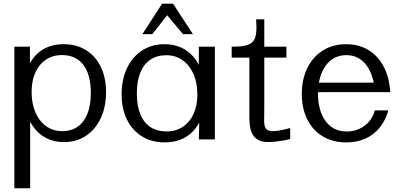

<svg xmlns="http://www.w3.org/2000/svg" viewBox="-20 -750 2159 1033"><path d="M57.3 263V-498.8H141.1V-314.4L113.3 -334.3Q133.9 -421.9 187.3 -467Q240.6 -512.2 322.8 -512.2Q391.6 -512.2 442.9 -480.1Q494.2 -448.1 522.3 -390.1Q550.5 -332 550.5 -254.2Q550.5 -174.6 522 -114Q493.5 -53.4 442.7 -19.4Q391.8 14.6 324 14.6Q270.5 14.6 228.2 -7.3Q185.8 -29.3 156.8 -71.1Q127.8 -112.8 114.3 -173L142.3 -193.1V263ZM314 -44.3Q363 -44.3 397.5 -68Q432 -91.8 450.3 -137.8Q468.6 -183.8 468.6 -250.2Q468.6 -300.1 458.2 -338.1Q447.9 -376.1 428 -401.8Q408.1 -427.6 379.1 -440.7Q350.2 -453.8 312.8 -453.8Q275.7 -453.8 245.7 -439.6Q215.8 -425.5 194.3 -399.3Q172.8 -373.1 161.5 -336.5Q150.2 -300 150.2 -254.8Q150.2 -208.2 161.9 -169.6Q173.6 -130.9 195.4 -102.9Q217.1 -74.9 247.2 -59.6Q277.2 -44.3 314 -44.3Z M865.6 16.1Q795.6 16.1 743.7 -16.3Q691.7 -48.6 663 -106.7Q634.3 -164.8 634.3 -242.7Q634.3 -322.6 663.3 -383.4Q692.4 -444.2 744.2 -478.2Q796.1 -512.2 864.4 -512.2Q946.7 -512.2 1001.6 -463.6Q1056.6 -415.1 1077.3 -324.4L1049.7 -304.5V-498.8H1136.1V0H1049.9L1054.2 -184.9L1077.7 -161.2Q1064.1 -103.1 1035.1 -63.6Q1006.1 -24.1 963.6 -4Q921 16.1 865.6 16.1ZM875.5 -42.8Q926.4 -42.8 963.9 -67.8Q1001.3 -92.7 1021.6 -137.6Q1041.9 -182.5 1041.9 -242Q1041.9 -304.3 1020.9 -351.8Q999.9 -399.4 962.3 -426.1Q924.6 -452.9 874.3 -452.9Q824.6 -452.9 789.1 -429Q753.6 -405.1 734.9 -359.3Q716.2 -313.4 716.2 -247Q716.2 -180.8 735 -135.3Q753.8 -89.8 789.4 -66.3Q824.9 -42.8 875.5 -42.8ZM745.9 -566.2 852.2 -730.2H911L1017.9 -566.2H964.7L879.4 -668L799.2 -566.2Z M1424.5 14.2Q1388.9 14.2 1368.1 2.1Q1347.3 -10.1 1337.4 -29.9Q1327.4 -49.7 1324.5 -73.1Q1321.6 -96.5 1321.6 -119V-440.2H1226.5V-498.9Q1272.6 -498.5 1300.2 -504.8Q1327.9 -511 1341.4 -527.1Q1354.9 -543.2 1358.1 -572.2Q1361.4 -601.1 1358.1 -645.9H1401.9V-498.9H1521V-440.2H1401.9V-170Q1401.9 -137.7 1401.2 -114.1Q1400.5 -90.4 1403.5 -75.1Q1406.4 -59.9 1416.6 -52.3Q1426.8 -44.7 1448.6 -44.7Q1463.5 -44.7 1478.9 -47Q1494.3 -49.3 1510.1 -53.2Q1526 -57 1541.2 -61.3V-1.6Q1527.1 2.1 1506.1 5.8Q1485.2 9.5 1463.5 11.8Q1441.8 14.2 1424.5 14.2Z M1843.2 16.1Q1769.9 16.1 1716.2 -16.4Q1662.4 -49 1633.1 -107.7Q1603.8 -166.4 1603.8 -244.1Q1603.8 -323.7 1633.5 -384.1Q1663.3 -444.5 1716.9 -478.3Q1770.6 -512.2 1842.2 -512.2Q1910.4 -512.2 1961.8 -481.1Q2013.3 -450.1 2043.9 -392.5Q2074.5 -335 2079.8 -254.4H1997.8Q1994.3 -301.9 1981.9 -338.9Q1969.5 -375.9 1949.6 -401.5Q1929.8 -427 1903 -440.2Q1876.1 -453.4 1843.2 -453.4Q1808.1 -453.4 1780 -438.6Q1751.9 -423.8 1732.1 -396.6Q1712.3 -369.3 1701.6 -331.2Q1690.9 -293 1690.9 -246.5Q1690.9 -202.5 1700.8 -165Q1710.7 -127.6 1730.2 -100.2Q1749.6 -72.8 1778.5 -57.6Q1807.4 -42.5 1845.2 -42.5Q1883.1 -42.5 1914.2 -57.1Q1945.3 -71.7 1966.7 -97.3Q1988.1 -123 1996.7 -156H2069.4Q2053.9 -101.5 2022.5 -63.1Q1991.1 -24.6 1945.9 -4.2Q1900.7 16.1 1843.2 16.1ZM1670.6 -254.1 1659.2 -305.4H2057.4L2058.6 -254.4Z"/></svg>

Font: Russolo 10pt ExtraLight
Style: Regular
Weight: 200
Designer: Micah Stupak-Hahn
Version: Version 1.000